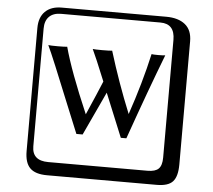

<svg xmlns="http://www.w3.org/2000/svg" viewBox="-62 -822 1223 1102"><g transform="rotate(5 550.0 -271.0)"><path d="M249 -718Q204 -718 180 -694Q156 -670 156 -625V53Q156 136 249 136H821Q866 136 885 117Q904 98 904 53V-625Q904 -718 821 -718ZM1000 84Q1000 153 973.5 182.5Q947 212 881 212H249Q181 212 150.5 181.5Q120 151 120 84V-625Q120 -687 154 -720.5Q188 -754 249 -754H851Q921 -754 960.5 -722Q1000 -690 1000 -625ZM685 -179Q748 -363 786 -533Q795 -531 824 -531Q856 -531 865 -533Q785 -326 684 -39H652Q630 -91 549 -290L432 -39H396Q370 -101 323.5 -216Q277 -331 242 -415.5Q207 -500 191 -533Q204 -531 247 -531Q287 -531 300 -533Q337 -395 440 -156Q499 -291 524 -352Q467 -492 447 -533Q459 -531 502 -531Q547 -531 559 -533Q614 -353 685 -179Z"/></g></svg>

Font: Libertinus Keyboard
Style: Regular
Weight: 700
Designer: Philipp H. Poll
Foundry: Khaled Hosny
Version: Version 6.7